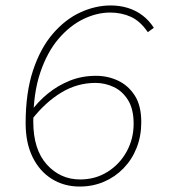

<svg xmlns="http://www.w3.org/2000/svg" viewBox="-20 -672 640 704"><path d="M272 12Q215 12 170 -16Q125 -44 99.5 -96Q74 -148 74 -220Q74 -332 101 -413.5Q128 -495 173.5 -548Q219 -601 274.5 -626.5Q330 -652 386 -652Q419 -652 448.5 -643Q478 -634 502.5 -615.5Q527 -597 544 -570L522 -554Q494 -595 459.5 -610.5Q425 -626 384 -626Q335 -626 285.5 -602Q236 -578 194.5 -529.5Q153 -481 127.5 -405.5Q102 -330 102 -226Q102 -124 151.5 -69Q201 -14 274 -14Q330 -14 374.5 -42Q419 -70 444.5 -116.5Q470 -163 470 -218Q470 -272 449.5 -305Q429 -338 397 -353Q365 -368 330 -368Q263 -368 204.5 -332.5Q146 -297 97 -234L94 -264Q119 -299 155 -328.5Q191 -358 235.5 -376Q280 -394 332 -394Q375 -394 412.5 -376.5Q450 -359 474 -322Q498 -285 498 -224Q498 -173 481 -130Q464 -87 433 -55Q402 -23 361 -5.5Q320 12 272 12Z"/></svg>

Font: Source Code Pro ExtraLight ExtraLight
Style: Italic
Weight: 250
Italic angle: -11°
Monospace: yes
Version: Version 1.016;hotconv 1.0.116;makeotfexe 2.5.65601